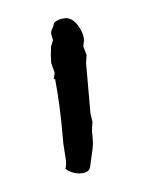

<svg xmlns="http://www.w3.org/2000/svg" viewBox="-32 -760 225 297"><g transform="rotate(-5 80.5 -611.5)"><path d="M105.5 -582 107.4 -569.3 105.5 -555.7V-541Q105.5 -533.2 102.5 -521Q99.6 -508.8 97.7 -500Q95.7 -491.2 83 -491.2Q70.3 -491.2 59.6 -500Q61.5 -507.8 61.5 -512.7L59.6 -539.1V-554.7Q59.6 -600.6 55.7 -639.6L53.7 -640.6V-641.6Q55.7 -648.4 55.7 -650.4L51.8 -665Q51.8 -676.8 53.7 -690.4L57.6 -700.2L55.7 -710Q55.7 -714.8 58.1 -718.3Q60.5 -721.7 61.5 -726.6Q68.4 -732.4 79.1 -732.4Q89.8 -732.4 97.7 -720.2Q105.5 -708 105.5 -696.3L103.5 -686.5L107.4 -672.9L105.5 -660.2Z"/></g></svg>

Font: Mountains of Christmas
Style: Regular
Weight: 400
Designer: Crystal Kluge
Foundry: Font Diner, Inc DBA Tart Workshop
Version: Version 1.003